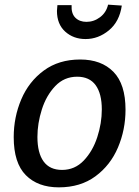

<svg xmlns="http://www.w3.org/2000/svg" viewBox="-20 -796 598 826"><path d="M520 -324Q520 -238 487.5 -161.5Q455 -85 390.5 -37.5Q326 10 233 10Q143 10 91 -42.5Q39 -95 39 -206Q39 -292 71.5 -368.5Q104 -445 168.5 -492.5Q233 -540 325 -540Q416 -540 468 -487Q520 -434 520 -324ZM141 -207Q141 -138 167.5 -101.5Q194 -65 247 -65Q302 -65 340.5 -105.5Q379 -146 398.5 -206Q418 -266 418 -325Q418 -393 391.5 -429.5Q365 -466 312 -466Q256 -466 217.5 -425.5Q179 -385 160 -325Q141 -265 141 -207ZM225 -749Q225 -756 227 -774H288Q286 -738 304 -720Q322 -702 352 -702Q384 -702 410.5 -722Q437 -742 445 -776L504 -772Q494 -703 448.5 -665.5Q403 -628 348 -628Q296 -628 260.5 -660Q225 -692 225 -749Z"/></svg>

Font: Bitter Pro Medium
Style: Italic
Weight: 500
Italic angle: -9°
Designer: Sol Matas, and Bitter project Authors
Foundry: Sol Matas
Version: Version 1.010